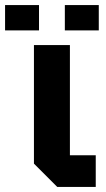

<svg xmlns="http://www.w3.org/2000/svg" viewBox="-76 -738 418 758"><path d="M58 -560H200V-125H302V0H150L58 -92ZM-56 -618V-718H78V-618ZM180 -618V-718H314V-618Z"/></svg>

Font: Tektur SemiBold
Style: Regular
Weight: 600
Designer: Adam Jagosz
Foundry: Adam Jagosz
Version: Version 1.005;gftools[0.9.30]